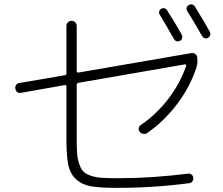

<svg xmlns="http://www.w3.org/2000/svg" viewBox="-20 -860 1040 896"><path d="M78.1 -426.8Q69.3 -424.8 61 -430.2Q52.7 -435.5 51.8 -446.3Q49.8 -456.1 55.2 -463.9Q60.5 -471.7 71.3 -472.7L282.2 -508.8Q290 -510.7 290 -518.6V-739.3Q290 -749 296.9 -755.9Q303.7 -762.7 314 -762.7Q324.2 -762.7 331.1 -755.9Q337.9 -749 337.9 -739.3V-528.3Q337.9 -525.4 340.8 -522.5Q343.8 -519.5 346.7 -521.5L873 -612.3Q881.8 -614.3 890.6 -608.4Q899.4 -602.5 900.4 -592.8Q903.3 -566.4 897.5 -547.9Q869.1 -458 808.1 -376.5Q747.1 -294.9 667 -239.3Q659.2 -233.4 648.4 -235.4Q637.7 -237.3 631.8 -245.1Q626 -252.9 627.4 -262.2Q628.9 -271.5 636.7 -276.4Q710 -326.2 765.6 -398.9Q821.3 -471.7 848.6 -552.7Q849.6 -555.7 847.7 -558.1Q845.7 -560.5 842.8 -559.6L346.7 -473.6Q337.9 -471.7 337.9 -463.9V-218.8Q337.9 -172.9 339.8 -145Q341.8 -117.2 350.1 -93.8Q358.4 -70.3 369.6 -59.1Q380.9 -47.9 403.8 -40Q426.8 -32.2 454.6 -30.3Q482.4 -28.3 528.3 -28.3Q690.4 -28.3 858.4 -49.8Q867.2 -50.8 874 -45.4Q880.9 -40 881.8 -31.2Q883.8 -8.8 862.3 -4.9Q686.5 17.6 518.6 16.6Q442.4 16.6 401.4 8.8Q360.4 1 333 -25.4Q305.7 -51.8 297.9 -93.8Q290 -135.7 290 -211.9V-456.1Q290 -464.8 282.2 -462.9ZM732.4 -819.3Q740.2 -823.2 748 -821.3Q755.9 -819.3 760.7 -810.5Q794.9 -757.8 828.1 -698.2Q832 -690.4 830.1 -682.1Q828.1 -673.8 820.3 -669.9Q802.7 -661.1 792 -677.7Q752 -748 725.6 -791Q720.7 -797.9 723.1 -806.6Q725.6 -815.4 732.4 -819.3ZM861.3 -836.9Q869.1 -840.8 877 -838.9Q884.8 -836.9 889.6 -829.1Q934.6 -756.8 959 -711.9Q962.9 -704.1 960.9 -696.3Q959 -688.5 951.2 -683.6Q933.6 -674.8 921.9 -693.4Q888.7 -752.9 853.5 -808.6Q844.7 -826.2 861.3 -836.9Z"/></svg>

Font: Rounded Mgen+ 1m light
Style: Regular
Weight: 200
Designer: [Source Han Sans]
Ryoko NISHIZUKA  (kana & ideographs); Paul D. Hunt (Latin, Greek & Cyrillic); Wenlong ZHANG  (bopomofo
Version: Version 1.059.20150602